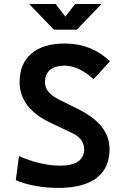

<svg xmlns="http://www.w3.org/2000/svg" viewBox="-20 -918 626 948"><path d="M269 9.8C433.6 9.8 521 -57.1 521 -181.2C521 -265.6 466.3 -329.1 366.7 -378.9L269.5 -427.2C226.1 -449.2 202.1 -476.1 202.1 -512.7C202.1 -565.4 237.3 -593.8 298.8 -593.8C345.7 -593.8 392.6 -571.3 442.4 -526.9L522.9 -615.7C460.9 -674.3 386.7 -703.1 298.3 -703.1C157.2 -703.1 76.7 -633.8 76.7 -512.7C76.7 -425.3 131.3 -358.4 228 -312.5L335.9 -261.2C374 -243.7 395.5 -216.3 395.5 -181.6C395.5 -127.9 355 -100.1 276.9 -100.1C215.3 -100.1 145 -116.2 73.7 -147L58.1 -28.3C116.7 -3.4 190.4 9.8 269 9.8ZM246.1 -771.5H359.4L481.4 -898.4H351.1L302.7 -835.9L254.4 -898.4H124Z"/></svg>

Font: Cascadia Code PL SemiBold
Style: Regular
Weight: 600
Monospace: yes
Designer: Aaron Bell
Foundry: Saja Typeworks
Version: Version 2404.023